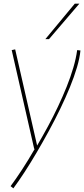

<svg xmlns="http://www.w3.org/2000/svg" viewBox="-20 -810 460 1050"><path d="M402 -536 420 -534Q416 -493 401 -442Q386 -391 362.5 -333.5Q339 -276 309.5 -215Q280 -154 247 -93.5Q214 -33 180.5 24Q147 81 114.5 131Q82 181 53 220L38 208Q67 169 101 117Q135 65 170 4H167L44 -536L63 -540L183 -14Q213 -65 242 -118.5Q271 -172 297 -227Q323 -282 344.5 -335.5Q366 -389 381 -440Q396 -491 402 -536ZM228 -596 389 -790H414L248 -596Z"/></svg>

Font: Georama ExtraCondensed Thin Thin
Style: Italic
Weight: 250
Italic angle: -9°
Version: Version 1.001